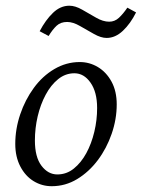

<svg xmlns="http://www.w3.org/2000/svg" viewBox="-20 -641 494 669"><path d="M160.2 7.8Q126 7.8 97.2 -9.8Q68.4 -27.3 50.8 -61Q33.2 -94.7 33.2 -139.6Q33.2 -191.4 50.3 -242.2Q67.4 -293 97.7 -334.5Q127.9 -376 169.4 -400.4Q210.9 -424.8 257.8 -424.8Q292 -424.8 321.3 -407.2Q350.6 -389.6 368.7 -356.4Q386.7 -323.2 386.7 -277.3Q386.7 -225.6 369.1 -174.8Q351.6 -124 320.8 -83Q290 -42 249 -17.1Q208 7.8 160.2 7.8ZM179.7 -33.2Q211.9 -33.2 237.3 -53.7Q262.7 -74.2 280.8 -107.4Q298.8 -140.6 308.6 -181.6Q318.4 -222.7 318.4 -264.6Q318.4 -320.3 295.4 -353Q272.5 -385.7 239.3 -385.7Q208 -385.7 182.6 -365.2Q157.2 -344.7 139.2 -311Q121.1 -277.3 111.3 -235.8Q101.6 -194.3 101.6 -151.4Q101.6 -93.8 124.5 -63.5Q147.5 -33.2 179.7 -33.2ZM423.8 -614.3 454.1 -597.7Q434.6 -558.6 408.2 -533.7Q381.8 -508.8 351.6 -508.8Q332 -508.8 307.6 -522.5Q283.2 -536.1 258.8 -550.3Q234.4 -564.5 213.9 -564.5Q191.4 -564.5 177.2 -551.3Q163.1 -538.1 149.4 -515.6L118.2 -532.2Q138.7 -571.3 164.6 -596.2Q190.4 -621.1 221.7 -621.1Q242.2 -621.1 266.1 -607.4Q290 -593.8 314.5 -579.6Q338.9 -565.4 360.4 -565.4Q379.9 -565.4 394.5 -579.1Q409.2 -592.8 423.8 -614.3Z"/></svg>

Font: Crimson Pro Light
Style: Italic
Weight: 300
Italic angle: -12°
Designer: Jacques Le Bailly
Foundry: Baron von Fonthausen
Version: Version 1.003